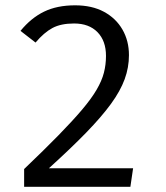

<svg xmlns="http://www.w3.org/2000/svg" viewBox="-20 -720 640 740"><path d="M269.5 -699.5Q334.5 -699.5 380.8 -674.5Q427 -649.5 452 -606Q477 -562.5 477 -507.5Q477 -460 460.5 -414.8Q444 -369.5 407.8 -319.8Q371.5 -270 312.8 -209.5Q254 -149 168.5 -71.5H493L482.5 0H73V-68.5Q151 -143 205.8 -199Q260.5 -255 296.2 -297.2Q332 -339.5 352.2 -374Q372.5 -408.5 380.5 -439.8Q388.5 -471 388.5 -504.5Q388.5 -562.5 355.8 -596Q323 -629.5 265.5 -629.5Q214.5 -629.5 182 -612Q149.5 -594.5 117 -556L59 -601Q100 -651 150 -675.2Q200 -699.5 269.5 -699.5Z"/></svg>

Font: Fast_Mono
Style: Regular
Weight: 400
Monospace: yes
Designer: Carrois Corporate, Edenspiekermann AG, Nikita Prokopov
Foundry: Carrois Corporate, Edenspiekermann AG, Nikita Prokopov
Version: Version 5.002